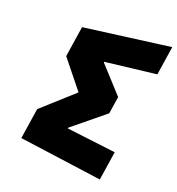

<svg xmlns="http://www.w3.org/2000/svg" viewBox="-146 -942 976 1059"><g transform="rotate(20 342.0 -412.5)"><path d="M658.2 -654.6 684.1 -823.8 178.9 -757.2 151.3 -577.2 283.7 -412.5 100.9 -247.8 73.4 -67.8 558.2 -1.2 584.1 -170.4 296 -205.5 296.7 -210 482.4 -362.1 497.8 -462.9 358.7 -615 359.4 -619.5Z"/></g></svg>

Font: Sztylet
Style: BdObl
Weight: 700
Foundry: Cannot Into Space Fonts, PlusOne Fonts
Version: Version 0.12